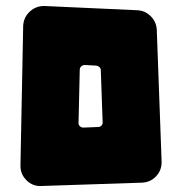

<svg xmlns="http://www.w3.org/2000/svg" viewBox="-20 -616 604 638"><path d="M517 -80Q518 -51 499 -30.5Q480 -10 451 -9L119 2Q89 4 68 -17Q47 -38 48 -67L57 -529Q58 -558 79 -577.5Q100 -597 129 -596L436 -582Q462 -581 481 -562Q500 -543 501 -516ZM306 -194Q313 -194 317.5 -199Q322 -204 321 -211L315 -382Q315 -389 310.5 -393Q306 -397 300 -398L262 -400Q255 -400 250 -395.5Q245 -391 245 -384L241 -209Q240 -202 245 -197Q250 -192 257 -192Z"/></svg>

Font: d puntillas B to tiptoe
Style: Regular
Weight: 400
Designer: deFharo
Foundry: deFharo.com
Version: Version 1.001 2012